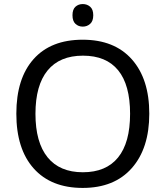

<svg xmlns="http://www.w3.org/2000/svg" viewBox="-20 -922 821 952"><path d="M215.8 -572.5Q155.8 -499 155.8 -357.7Q155.8 -216.3 215.8 -142.1Q275.9 -67.9 390.9 -67.9Q505.9 -67.9 565.4 -141.1Q625 -214.4 625 -357.7Q625 -501 565.9 -573.5Q506.8 -646 391.4 -646Q275.9 -646 215.8 -572.5ZM633.8 -627.7Q720.2 -530.3 720.2 -358.4Q720.2 -186.5 633.5 -88.4Q546.9 9.8 390.1 9.8Q233.4 9.8 147.2 -86.7Q61 -183.1 61 -358.2Q61 -533.2 146.7 -629.2Q232.4 -725.1 389.9 -725.1Q547.4 -725.1 633.8 -627.7ZM354.2 -803.7Q339.4 -817.4 339.4 -846.4Q339.4 -875.5 354.2 -888.7Q369.1 -901.9 390.4 -901.9Q411.6 -901.9 427 -888.7Q442.4 -875.5 442.4 -846.4Q442.4 -817.4 427 -803.7Q411.6 -790 390.4 -790Q369.1 -790 354.2 -803.7Z"/></svg>

Font: NotoSans
Style: Regular
Weight: 400
Designer: Monotype Design team
Foundry: Monotype Imaging Inc.
Version: Version 1.04